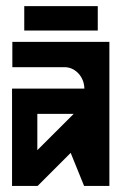

<svg xmlns="http://www.w3.org/2000/svg" viewBox="-20 -610 400 630"><path d="M59.6 -589.8H300.8V-509.8H59.6ZM221.7 -236.3H102.5V-117.2ZM338.9 -472.7V0H255.9L211.9 -108.4L103.5 0H19.5V-319.3H256.8V-320.3Q255.9 -348.6 237.3 -369.1Q217.8 -389.6 191.4 -389.6H20.5V-472.7Z"/></svg>

Font: mr_KirucoupageG
Style: Regular
Weight: 400
Designer: Jan Henkel
Version: Version 1.00 May 25, 2020, initial release